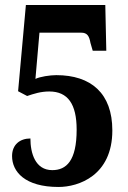

<svg xmlns="http://www.w3.org/2000/svg" viewBox="-20 -734 509 764"><path d="M213 10C292 10 427 -35 427 -215C427 -363 342 -435 204 -435C179 -435 139 -429 121 -420L137 -604H303C327 -604 335 -591 340 -563L349 -532H403L399 -714H83L52 -371L88 -352C115 -361 142 -370 176 -370C250 -370 285 -320 285 -218C285 -94 244 -57 188 -57C120 -57 101 -125 101 -183C60 -183 28 -159 28 -113C28 -51 79 10 213 10Z"/></svg>

Font: Noto Serif Sinhala ExtraCondensed ExtraBold
Style: Regular
Weight: 800
Width: 2
Designer: Jelle Bosma - Monotype Design Team
Foundry: Monotype Imaging Inc.
Version: Version 2.007